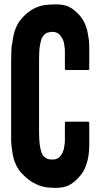

<svg xmlns="http://www.w3.org/2000/svg" viewBox="-20 -869 520 900"><path d="M284.2 -545.9Q284.2 -573.2 284.2 -629.9Q284.2 -641.6 282.2 -652.3Q281.2 -662.1 279.3 -670.9Q276.4 -678.7 273.4 -686.5Q269.5 -693.4 265.6 -698.2Q262.7 -704.1 257.8 -708Q252.9 -712.9 248 -714.8Q243.2 -716.8 237.3 -718.8Q232.4 -719.7 226.6 -719.7Q217.8 -719.7 210.9 -717.8Q203.1 -716.8 197.3 -713.9Q191.4 -710.9 186.5 -705.1Q181.6 -700.2 177.7 -693.4Q173.8 -686.5 171.9 -676.8Q168.9 -667 167 -654.3Q165 -642.6 164.1 -627Q163.1 -610.4 163.1 -591.8Q163.1 -477.5 163.1 -251Q163.1 -231.4 164.1 -215.8Q165 -199.2 167 -186.5Q168.9 -173.8 171.9 -164.1Q173.8 -154.3 177.7 -146.5Q181.6 -139.6 186.5 -134.8Q191.4 -129.9 197.3 -127Q203.1 -124 210.9 -122.1Q217.8 -121.1 226.6 -121.1Q232.4 -121.1 237.3 -122.1Q243.2 -123 248 -126Q252.9 -127.9 257.8 -131.8Q262.7 -136.7 265.6 -141.6Q270.5 -146.5 273.4 -154.3Q276.4 -161.1 279.3 -169.9Q281.2 -178.7 282.2 -189.5Q284.2 -199.2 284.2 -211.9Q284.2 -239.3 284.2 -293.9Q284.2 -295.9 285.2 -296.9Q287.1 -298.8 289.1 -298.8Q323.2 -298.8 392.6 -298.8Q395.5 -298.8 396.5 -296.9Q398.4 -295.9 398.4 -293.9Q398.4 -258.8 398.4 -189.5Q398.4 -138.7 385.7 -100.6Q374 -63.5 350.6 -39.1Q327.1 -12.7 303.7 -1Q281.2 11.7 238.3 11.7Q228.5 11.7 216.8 10.7Q206.1 9.8 195.3 8.8Q183.6 6.8 171.9 2.9Q160.2 0 149.4 -5.9Q142.6 -8.8 135.7 -12.7Q129.9 -16.6 123 -20.5Q117.2 -25.4 111.3 -29.3Q105.5 -34.2 98.6 -40Q88.9 -48.8 78.1 -60.5Q67.4 -72.3 58.6 -88.9Q50.8 -105.5 45.9 -119.1Q41 -133.8 36.1 -168Q33.2 -187.5 32.2 -210Q32.2 -233.4 32.2 -259.8Q32.2 -260.7 32.2 -263.7Q32.2 -263.7 32.2 -263.7Q32.2 -264.6 32.2 -264.6Q32.2 -367.2 32.2 -571.3Q32.2 -572.3 32.2 -572.3Q32.2 -572.3 32.2 -572.3Q32.2 -574.2 32.2 -579.1Q32.2 -605.5 33.2 -628.9Q33.2 -651.4 38.1 -671.9Q43 -706.1 47.9 -720.7Q52.7 -735.4 60.5 -752Q69.3 -768.6 80.1 -780.3Q90.8 -793 100.6 -801.8Q111.3 -811.5 123 -819.3Q133.8 -826.2 145.5 -832Q156.2 -836.9 168 -840.8Q179.7 -843.8 191.4 -845.7Q203.1 -846.7 216.8 -847.7Q230.5 -848.6 239.3 -848.6Q281.2 -848.6 303.7 -836.9Q327.1 -825.2 351.6 -798.8Q368.2 -780.3 378.9 -755.9Q389.6 -731.4 393.6 -699.2Q396.5 -686.5 397.5 -673.8Q398.4 -660.2 398.4 -645.5Q398.4 -612.3 398.4 -545.9Q398.4 -543 396.5 -542Q395.5 -541 392.6 -541Q358.4 -541 289.1 -541Q287.1 -541 285.2 -542Q284.2 -543.9 284.2 -545.9Z"/></svg>

Font: Typeface
Style: Regular
Weight: 400
Version: Version 1.0